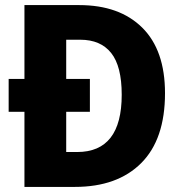

<svg xmlns="http://www.w3.org/2000/svg" viewBox="-20 -734 718 754"><path d="M291 -714Q449 -714 538.5 -625.5Q628 -537 628 -368Q628 -187 534.5 -93.5Q441 0 274 0H76V-295H14V-424H76V-714ZM295 -578H240V-424H333V-295H240V-137H283Q458 -137 458 -362Q458 -474 416.5 -526Q375 -578 295 -578Z"/></svg>

Font: Noto Sans Gujarati SemiCondensed ExtraBold
Style: Regular
Weight: 800
Width: 4
Designer: Jelle Bosma - Monotype Design Team, Universal Thirst
Foundry: Monotype Imaging Inc.
Version: Version 2.106; ttfautohint (v1.8.4.7-5d5b)